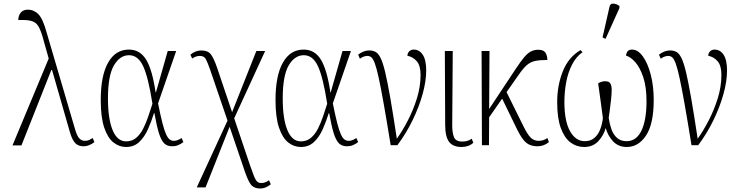

<svg xmlns="http://www.w3.org/2000/svg" viewBox="-20 -826 4201 1092"><path d="M51 1 257 -493 223 -614Q211 -656 197.5 -678Q184 -700 158 -707Q132 -714 84 -712Q84 -737 98 -754Q112 -771 139 -771Q173 -771 198.5 -745Q224 -719 245 -642L406 -94Q418 -52 431.5 -38.5Q445 -25 462 -25Q477 -25 487.5 -30Q498 -35 507 -41L517 -18Q505 -8 488.5 -1Q472 6 455 6Q426 6 408.5 -11.5Q391 -29 378 -73L276 -428H272L102 1Z M697 10Q658 10 625.5 -15.5Q593 -41 573 -99.5Q553 -158 553 -257Q553 -396 595 -470Q637 -544 713 -544Q776 -544 811 -487Q846 -430 865 -301H867L934 -536H982L879 -238Q893 -168 904 -125.5Q915 -83 925 -61.5Q935 -40 945.5 -32.5Q956 -25 969 -25Q981 -25 991.5 -29.5Q1002 -34 1013 -41L1023 -18Q1009 -7 993.5 -0.5Q978 6 960 6Q930 6 913 -11.5Q896 -29 883.5 -70Q871 -111 858 -183H856Q841 -135 821.5 -91Q802 -47 772 -18.5Q742 10 697 10ZM697 -22Q731 -22 754.5 -42Q778 -62 794.5 -94.5Q811 -127 823.5 -164.5Q836 -202 847 -236Q824 -384 795 -448Q766 -512 714 -512Q662 -512 628 -454Q594 -396 594 -266Q594 -150 620.5 -86Q647 -22 697 -22Z M1099 240 1274 -140 1175 -430Q1161 -470 1151 -489Q1141 -508 1117 -508Q1094 -508 1073 -493L1063 -515Q1091 -539 1125 -539Q1163 -539 1180 -516Q1197 -493 1215 -440L1300 -188L1438 -536H1488L1312 -153L1403 117Q1417 157 1425.5 178Q1434 199 1443 207Q1452 215 1467 215Q1478 215 1489.5 210.5Q1501 206 1510 199L1520 222Q1509 232 1493 239Q1477 246 1460 246Q1422 246 1404.5 220.5Q1387 195 1367 133L1286 -105L1149 240Z M1691 10Q1652 10 1619.5 -15.5Q1587 -41 1567 -99.5Q1547 -158 1547 -257Q1547 -396 1589 -470Q1631 -544 1707 -544Q1770 -544 1805 -487Q1840 -430 1859 -301H1861L1928 -536H1976L1873 -238Q1887 -168 1898 -125.5Q1909 -83 1919 -61.5Q1929 -40 1939.5 -32.5Q1950 -25 1963 -25Q1975 -25 1985.5 -29.5Q1996 -34 2007 -41L2017 -18Q2003 -7 1987.5 -0.5Q1972 6 1954 6Q1924 6 1907 -11.5Q1890 -29 1877.5 -70Q1865 -111 1852 -183H1850Q1835 -135 1815.5 -91Q1796 -47 1766 -18.5Q1736 10 1691 10ZM1691 -22Q1725 -22 1748.5 -42Q1772 -62 1788.5 -94.5Q1805 -127 1817.5 -164.5Q1830 -202 1841 -236Q1818 -384 1789 -448Q1760 -512 1708 -512Q1656 -512 1622 -454Q1588 -396 1588 -266Q1588 -150 1614.5 -86Q1641 -22 1691 -22Z M2202 0Q2179 -142 2162.5 -235Q2146 -328 2134 -383Q2122 -438 2112 -465Q2102 -492 2092 -500Q2082 -508 2070 -508Q2061 -508 2050 -504.5Q2039 -501 2027 -492L2017 -515Q2029 -525 2045.5 -532Q2062 -539 2081 -539Q2101 -539 2116.5 -530.5Q2132 -522 2145 -495.5Q2158 -469 2171 -414.5Q2184 -360 2200 -268Q2216 -176 2237 -37Q2268 -80 2299 -139.5Q2330 -199 2351 -266Q2372 -333 2372 -400Q2372 -452 2351 -477Q2330 -502 2297 -509Q2298 -525 2308 -534.5Q2318 -544 2333 -544Q2365 -544 2384.5 -514.5Q2404 -485 2404 -425Q2404 -364 2383.5 -290.5Q2363 -217 2326.5 -142Q2290 -67 2240 0Z M2605 10Q2556 10 2534 -19.5Q2512 -49 2512 -115L2510 -536H2555L2552 -112Q2552 -71 2562 -46Q2572 -21 2609 -21Q2623 -21 2635.5 -24Q2648 -27 2663 -37L2672 -14Q2646 10 2605 10Z M2721 0 2719 -536H2764L2762 -206L2915 -437Q2941 -476 2960 -499Q2979 -522 2998 -532.5Q3017 -543 3041 -543Q3072 -543 3082.5 -526Q3093 -509 3093 -485Q3049 -485 3022.5 -479Q2996 -473 2976 -455.5Q2956 -438 2931 -402L2861 -302L2955 -112Q2980 -61 2998.5 -43Q3017 -25 3043 -25Q3072 -25 3093 -41L3102 -18Q3074 6 3036 6Q2997 6 2972.5 -14.5Q2948 -35 2921 -90L2836 -265L2762 -159L2761 0Z M3302 10Q3259 10 3224.5 -16Q3190 -42 3169.5 -98Q3149 -154 3149 -245Q3149 -341 3181.5 -421.5Q3214 -502 3282 -541L3293 -529Q3256 -503 3233 -457.5Q3210 -412 3200 -357Q3190 -302 3190 -246Q3190 -137 3222 -80Q3254 -23 3306 -23Q3339 -23 3360.5 -41.5Q3382 -60 3393.5 -90Q3405 -120 3409 -154Q3403 -201 3396 -251.5Q3389 -302 3382 -352Q3389 -357 3400 -360.5Q3411 -364 3422 -364Q3445 -364 3452 -350Q3459 -336 3459 -317Q3459 -293 3455.5 -260.5Q3452 -228 3448 -198.5Q3444 -169 3442 -155Q3447 -121 3457.5 -91Q3468 -61 3489 -42Q3510 -23 3544 -23Q3599 -23 3628 -82.5Q3657 -142 3657 -250Q3657 -332 3638.5 -387Q3620 -442 3593 -472.5Q3566 -503 3541 -509Q3543 -544 3575 -544Q3608 -544 3636 -505.5Q3664 -467 3681 -402Q3698 -337 3698 -257Q3698 -121 3654.5 -55.5Q3611 10 3545 10Q3496 10 3466 -23Q3436 -56 3425 -98Q3413 -55 3382.5 -22.5Q3352 10 3302 10ZM3424 -605 3407 -613 3446 -785Q3450 -807 3468.5 -805.5Q3487 -804 3503 -792V-780Z M3913 0Q3890 -142 3873.5 -235Q3857 -328 3845 -383Q3833 -438 3823 -465Q3813 -492 3803 -500Q3793 -508 3781 -508Q3772 -508 3761 -504.5Q3750 -501 3738 -492L3728 -515Q3740 -525 3756.5 -532Q3773 -539 3792 -539Q3812 -539 3827.5 -530.5Q3843 -522 3856 -495.5Q3869 -469 3882 -414.5Q3895 -360 3911 -268Q3927 -176 3948 -37Q3979 -80 4010 -139.5Q4041 -199 4062 -266Q4083 -333 4083 -400Q4083 -452 4062 -477Q4041 -502 4008 -509Q4009 -525 4019 -534.5Q4029 -544 4044 -544Q4076 -544 4095.5 -514.5Q4115 -485 4115 -425Q4115 -364 4094.5 -290.5Q4074 -217 4037.5 -142Q4001 -67 3951 0Z"/></svg>

Font: Noto Serif Condensed ExtraLight
Style: Regular
Weight: 200
Width: 3
Designer: Monotype Design Team
Foundry: Monotype Imaging Inc.
Version: Version 2.013; ttfautohint (v1.8.4.7-5d5b)